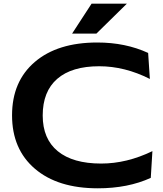

<svg xmlns="http://www.w3.org/2000/svg" viewBox="-20 -996 876 1034"><path d="M787.1 -570.8Q651.9 -639.2 514.2 -639.2Q366.2 -639.2 288.1 -571.3Q210 -503.4 210 -374Q210 -248 291.3 -181.6Q372.6 -115.2 524.9 -115.2Q662.6 -115.2 800.8 -182.1L792 -38.1Q668.9 18.1 506.8 18.1Q291 18.1 168 -87.2Q44.9 -192.4 44.9 -375Q44.9 -557.6 167.5 -662.4Q290 -767.1 503.9 -767.1Q655.8 -767.1 777.8 -710.9ZM473.1 -976.1H663.1L499 -814.9H368.2Z"/></svg>

Font: Mattone
Style: Regular
Weight: 400
Width: 6
Designer: Nunzio Mazzaferro
Foundry: Collletttivo
Version: Version 2.000;Glyphs 3.2 (3217)